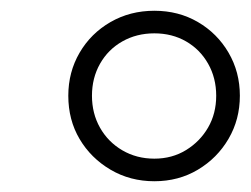

<svg xmlns="http://www.w3.org/2000/svg" viewBox="-20 -725 466 357"><path d="M267 -388Q222 -388 185.5 -409.5Q149 -431 128 -466.5Q107 -502 107 -547Q107 -591 128 -627Q149 -663 185.5 -684Q222 -705 267 -705Q312 -705 348 -684Q384 -663 405 -627Q426 -591 426 -547Q426 -503 405 -467Q384 -431 348 -409.5Q312 -388 267 -388ZM267 -430Q300 -430 326 -446Q352 -462 367 -488Q382 -514 382 -547Q382 -580 367 -606.5Q352 -633 326 -648Q300 -663 267 -663Q234 -663 207.5 -648Q181 -633 166 -606.5Q151 -580 151 -547Q151 -514 166 -487.5Q181 -461 207.5 -445.5Q234 -430 267 -430Z"/></svg>

Font: MOST Montserrat
Style: Italic
Weight: 400
Italic angle: -11.3°
Designer: Julieta Ulanovsky
Foundry: Julieta Ulanovsky
Version: Version 8.000;March 11, 2024;FontCreator 15.0.0.2926 64-bit